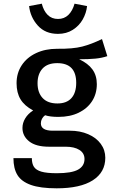

<svg xmlns="http://www.w3.org/2000/svg" viewBox="-20 -807 640 1043"><path d="M563 -502Q534 -492 497.5 -488.5Q461 -485 410 -485Q458 -463 482 -430Q506 -397 506 -350Q506 -298 480.5 -258Q455 -218 408 -195Q361 -172 297 -172Q252 -172 225 -181Q214 -173 208 -161.5Q202 -150 202 -137Q202 -97 267 -97H359Q415 -97 459 -78Q503 -59 527.5 -25.5Q552 8 552 50Q552 129 484 172.5Q416 216 288 216Q199 216 147.5 197.5Q96 179 74.5 143.5Q53 108 53 52H153Q153 82 164.5 99.5Q176 117 205 125.5Q234 134 289 134Q369 134 404 114.5Q439 95 439 57Q439 25 411.5 7.5Q384 -10 337 -10H246Q175 -10 138.5 -39Q102 -68 102 -112Q102 -139 117 -164Q132 -189 160 -207Q113 -232 91.5 -267.5Q70 -303 70 -355Q70 -410 98 -452.5Q126 -495 176 -518.5Q226 -542 290 -542Q376 -541 426.5 -554Q477 -567 534 -595ZM184 -355Q184 -304 211.5 -274.5Q239 -245 292 -245Q342 -245 368 -274Q394 -303 394 -357Q394 -464 291 -464Q238 -464 211 -434.5Q184 -405 184 -355ZM138 -774 207 -787Q217 -748 239 -726Q261 -704 295 -704Q329 -704 351.5 -726Q374 -748 385 -787L453 -774Q449 -736 429.5 -701.5Q410 -667 375.5 -645Q341 -623 295 -623Q226 -623 185.5 -668Q145 -713 138 -774Z"/></svg>

Font: Fira Mono Medium
Style: Regular
Weight: 500
Designer: Carrois Corporate & Edenspiekermann AG
Foundry: Carrois Corporate GbR & Edenspiekermann AG
Version: Version 3.206